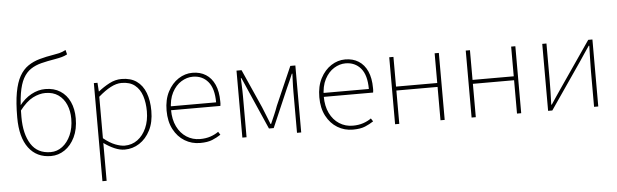

<svg xmlns="http://www.w3.org/2000/svg" viewBox="-55 -936 4390 1365"><g transform="rotate(-5 2140.0 -254.0)"><path d="M278 12Q176 12 119 -64Q62 -140 62 -282Q62 -388 75 -459.5Q88 -531 113 -575Q138 -619 174.5 -644Q211 -669 257.5 -682Q304 -695 360 -704Q385 -708 398.5 -711.5Q412 -715 422 -719Q432 -723 446 -730L454 -698Q435 -688 415 -682.5Q395 -677 366 -672Q311 -663 267.5 -652Q224 -641 191 -619Q158 -597 136 -557Q114 -517 103 -450Q92 -383 92 -282Q92 -161 138 -88.5Q184 -16 278 -16Q324 -16 361.5 -44.5Q399 -73 421.5 -123.5Q444 -174 444 -240Q444 -295 425 -340Q406 -385 368.5 -411.5Q331 -438 276 -438Q233 -438 186.5 -414.5Q140 -391 90 -326V-362Q129 -413 178 -439.5Q227 -466 278 -466Q340 -466 384.5 -437.5Q429 -409 452.5 -358Q476 -307 476 -240Q476 -162 448.5 -105.5Q421 -49 376 -18.5Q331 12 278 12Z M626 222V-478H652L656 -416H658Q694 -445 736.5 -467.5Q779 -490 824 -490Q889 -490 931.5 -460Q974 -430 995 -375Q1016 -320 1016 -246Q1016 -165 986.5 -107.5Q957 -50 909 -19Q861 12 804 12Q770 12 732.5 -4Q695 -20 656 -48V42V222ZM806 -16Q858 -16 898 -45.5Q938 -75 961 -127Q984 -179 984 -246Q984 -307 968 -356Q952 -405 916.5 -433.5Q881 -462 822 -462Q785 -462 744 -440.5Q703 -419 656 -378V-82Q700 -46 739 -31Q778 -16 806 -16Z M1342 12Q1282 12 1232.5 -18Q1183 -48 1153.5 -104Q1124 -160 1124 -238Q1124 -316 1153.5 -372.5Q1183 -429 1230 -459.5Q1277 -490 1330 -490Q1385 -490 1425.5 -464.5Q1466 -439 1488 -390Q1510 -341 1510 -270Q1510 -263 1510 -255Q1510 -247 1508 -238H1140V-266H1480Q1480 -365 1439 -413.5Q1398 -462 1330 -462Q1288 -462 1248 -437.5Q1208 -413 1182 -363.5Q1156 -314 1156 -240Q1156 -172 1180.5 -121.5Q1205 -71 1248 -43.5Q1291 -16 1344 -16Q1385 -16 1418 -27Q1451 -38 1476 -56L1490 -34Q1463 -16 1429.5 -2Q1396 12 1342 12Z M1644 0V-478H1680L1802 -204Q1814 -173 1827 -142Q1840 -111 1852 -79H1856Q1870 -111 1883.5 -142Q1897 -173 1908 -204L2028 -478H2064V0H2034V-292Q2034 -310 2034.5 -331Q2035 -352 2036 -375.5Q2037 -399 2038 -422H2034Q2024 -397 2013.5 -373.5Q2003 -350 1992 -326L1872 -48H1838L1716 -326Q1706 -350 1695.5 -373.5Q1685 -397 1674 -422H1670Q1671 -399 1672 -375.5Q1673 -352 1673.5 -331Q1674 -310 1674 -292V0Z M2432 12Q2372 12 2322.5 -18Q2273 -48 2243.5 -104Q2214 -160 2214 -238Q2214 -316 2243.5 -372.5Q2273 -429 2320 -459.5Q2367 -490 2420 -490Q2475 -490 2515.5 -464.5Q2556 -439 2578 -390Q2600 -341 2600 -270Q2600 -263 2600 -255Q2600 -247 2598 -238H2230V-266H2570Q2570 -365 2529 -413.5Q2488 -462 2420 -462Q2378 -462 2338 -437.5Q2298 -413 2272 -363.5Q2246 -314 2246 -240Q2246 -172 2270.5 -121.5Q2295 -71 2338 -43.5Q2381 -16 2434 -16Q2475 -16 2508 -27Q2541 -38 2566 -56L2580 -34Q2553 -16 2519.5 -2Q2486 12 2432 12Z M2734 0V-478H2764V-266H3058V-478H3088V0H3058V-238H2764V0Z M3280 0V-478H3310V-266H3604V-478H3634V0H3604V-238H3310V0Z M3826 0V-478H3856V-224Q3856 -184 3855 -137Q3854 -90 3852 -42H3856Q3871 -65 3891 -94.5Q3911 -124 3926 -146L4154 -478H4184V0H4154V-254Q4154 -294 4155.5 -341Q4157 -388 4158 -436H4154Q4139 -414 4119 -384.5Q4099 -355 4084 -332L3856 0Z"/></g></svg>

Font: Source Sans 3 Variable
Style: Regular
Weight: 200
Designer: Paul D. Hunt
Foundry: Adobe Systems Incorporated
Version: Version 3.026